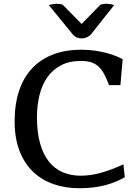

<svg xmlns="http://www.w3.org/2000/svg" viewBox="-20 -974 711 1012"><path d="M237.3 -947.3Q260.3 -954.1 277.3 -954.1Q296.4 -954.1 310.5 -949.2L410.2 -847.7L509.3 -949.2Q516.6 -951.7 524.7 -952.9Q532.7 -954.1 539.6 -954.1Q550.8 -954.1 560.8 -952.4Q570.8 -950.7 582 -947.3Q550.8 -909.2 521 -870.6Q491.2 -832 460.4 -793.9Q450.2 -782.7 437 -777.1Q423.8 -771.5 410.6 -771.5Q397.5 -771.5 385.7 -776.1Q374 -780.8 365.2 -790.5ZM637.7 -40Q590.3 -12.2 531.5 2.9Q472.7 18.1 397.5 18.1Q323.7 18.1 261.5 -3.7Q199.2 -25.4 153.8 -69.1Q108.4 -112.8 82.8 -179Q57.1 -245.1 57.1 -334.5Q57.1 -424.8 80.6 -495.1Q104 -565.4 148.9 -613.5Q193.8 -661.6 259.5 -686.8Q325.2 -711.9 409.7 -711.9Q446.8 -711.9 480.5 -707Q514.2 -702.1 542.2 -694.6Q570.3 -687 592 -678.2Q613.8 -669.4 626.5 -661.6L614.7 -525.4H554.7Q542.5 -558.1 529.8 -582.3Q517.1 -606.4 500.5 -622.1Q483.9 -637.7 461.4 -645.3Q439 -652.8 407.2 -652.8Q345.7 -652.8 301.8 -629.9Q257.8 -606.9 229.7 -567.1Q201.7 -527.3 188.2 -472.9Q174.8 -418.5 174.8 -355.5Q174.8 -276.4 191.2 -218.5Q207.5 -160.6 237.5 -122.6Q267.6 -84.5 310.3 -66.2Q353 -47.9 405.8 -47.9Q456.1 -47.9 511.2 -63Q566.4 -78.1 630.4 -107.9Z"/></svg>

Font: Tienne
Style: Regular
Weight: 400
Designer: vernon adams
Foundry: vernon adams
Version: Version 1.001